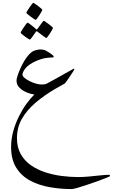

<svg xmlns="http://www.w3.org/2000/svg" viewBox="-20 -798 780 1326"><path d="M739.7 418Q739.7 419.9 716.1 429.7Q692.4 439.5 656.2 452.4Q620.1 465.3 582.3 478Q544.4 490.7 514.9 499.3Q485.4 507.8 475.6 507.8Q397.5 507.8 322.8 494.6Q248 481.4 188 449.2Q127.9 417 92.3 360.4Q56.6 303.7 56.6 217.3Q56.6 161.6 71.8 107.4Q86.9 53.2 111.1 4.9Q135.3 -43.5 163.3 -82Q191.4 -120.6 217.3 -145Q194.3 -147.9 165.5 -159.4Q136.7 -170.9 115.5 -191.4Q94.2 -211.9 94.2 -240.7Q94.2 -257.3 105.5 -288.1Q116.7 -318.8 133.5 -351.6Q150.4 -384.3 167 -405.8Q196.3 -442.9 220.7 -449.7Q245.1 -456.5 258.3 -456.5Q266.6 -456.5 276.4 -455.1Q286.1 -453.6 291.5 -451.2Q303.2 -445.3 317.1 -436.5Q331.1 -427.7 341.1 -419.4Q351.1 -411.1 351.1 -407.2Q351.1 -401.4 345.2 -401.4Q331.1 -401.4 300 -397.7Q269 -394 226.6 -375.5Q176.3 -352.5 155.8 -326.2Q135.3 -299.8 135.3 -282.7Q135.3 -272 149.4 -260Q163.6 -248 184.8 -237.5Q206.1 -227.1 228 -220.7Q250 -214.4 265.6 -214.4Q269.5 -214.4 281.7 -215.1Q293.9 -215.8 303.2 -220.7Q322.8 -231 353.5 -248Q384.3 -265.1 415.3 -282.5Q446.3 -299.8 467.5 -311.8Q488.8 -323.7 489.7 -323.7Q493.7 -323.7 493.7 -319.3Q493.7 -317.4 484.4 -303Q475.1 -288.6 462.6 -270Q450.2 -251.5 439.9 -237.3Q429.7 -223.1 427.7 -221.7Q423.3 -218.3 404.3 -208.3Q385.3 -198.2 361.3 -184.1Q286.1 -140.1 226.3 -89.4Q166.5 -38.6 131.8 21.5Q97.2 81.5 97.2 155.3Q97.2 219.7 123 265.9Q148.9 312 192.9 342.8Q236.8 373.5 292 391.6Q347.2 409.7 406.2 417.2Q465.3 424.8 520.5 424.8Q555.7 424.8 596.4 420.9Q637.2 417 673.8 413.1Q710.4 409.2 731.9 409.2Q739.7 409.2 739.7 418ZM272.5 -731Q272.5 -728 266.4 -717Q260.3 -706.1 252 -692.9Q243.7 -679.7 236.1 -670.2Q228.5 -660.6 225.6 -660.6Q224.1 -660.6 214.4 -667.2Q204.6 -673.8 192.4 -682.9Q180.2 -691.9 171.1 -699.7Q162.1 -707.5 162.1 -710Q162.1 -712.9 168.7 -723.6Q175.3 -734.4 184.1 -747.1Q192.9 -759.8 200.2 -769Q207.5 -778.3 209 -778.3Q211.9 -778.3 222.2 -771.7Q232.4 -765.1 243.9 -756.1Q255.4 -747.1 263.9 -739.7Q272.5 -732.4 272.5 -731ZM346.2 -605.5Q346.2 -603 340.1 -592Q334 -581.1 325.4 -567.9Q316.9 -554.7 309.6 -545.2Q302.2 -535.6 299.3 -535.6Q297.9 -535.6 288.8 -542Q279.8 -548.3 268.3 -556.9Q256.8 -565.4 248.3 -572.3Q239.7 -579.1 238.8 -579.6Q235.8 -582 233.4 -582Q231 -582 228.5 -579.6Q227.5 -578.6 218.3 -564.9Q209 -551.3 199 -537.8Q189 -524.4 186 -524.4Q184.1 -524.4 174.1 -530.8Q164.1 -537.1 152.1 -545.9Q140.1 -554.7 131.3 -562.3Q122.6 -569.8 122.6 -572.3Q122.6 -575.2 129.2 -585.9Q135.7 -596.7 144.3 -609.6Q152.8 -622.6 160.2 -632.1Q167.5 -641.6 168.9 -641.6Q173.3 -641.6 187 -631.3Q200.7 -621.1 213.4 -610.6Q226.1 -600.1 227.1 -598.6Q231.4 -594.2 233.4 -594.2Q236.3 -594.2 239.7 -599.6Q240.7 -601.1 250.2 -614.5Q259.8 -627.9 269.8 -641.1Q279.8 -654.3 281.7 -654.3Q284.2 -654.3 294.2 -647.5Q304.2 -640.6 316.4 -631.6Q328.6 -622.6 337.4 -614.7Q346.2 -606.9 346.2 -605.5Z"/></svg>

Font: Scheherazade New Rohingya
Style: Regular
Weight: 400
Designer: SIL International
Foundry: SIL International
Version: Version 3.000 ; LngRng